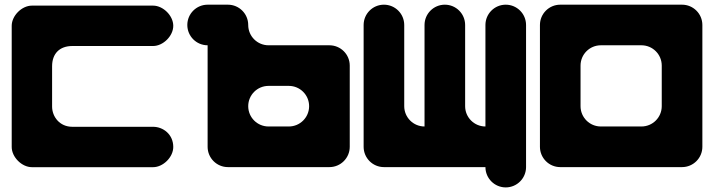

<svg xmlns="http://www.w3.org/2000/svg" viewBox="-20 -714 3049 820"><path d="M116.2 -690C73.1 -690 30 -646.9 30 -603.8V-86.2C30 -43.1 73.1 0 116.2 0H633.8C676.9 0 720 -43.1 720 -86.2C720 -140.2 676.9 -172.5 633.8 -172.5H288.8C234.8 -172.5 202.5 -215.6 202.5 -258.8V-431.2C202.5 -485.2 234.8 -517.5 288.8 -517.5H633.8C676.9 -517.5 720 -560.6 720 -603.8C720 -646.9 676.9 -690 633.8 -690Z M953.4 -0.3H1386.9C1434.8 -0.3 1473.7 -39.2 1473.7 -87V-433.9C1473.7 -481.8 1434.8 -520.6 1386.9 -520.6H1126.8C1078.9 -520.6 1040.1 -559.4 1040.1 -607.3C1040.1 -655.2 1001.3 -694 953.4 -694H866.7C818.8 -694 780 -655.2 780 -607.3C780 -559.4 818.8 -520.6 866.7 -520.6V-87C866.7 -39.2 905.5 -0.3 953.4 -0.3ZM1126.8 -347.2H1213.5C1261.4 -347.2 1300.2 -308.4 1300.2 -260.5C1300.2 -212.6 1261.4 -173.8 1213.5 -173.8H1126.8C1078.9 -173.8 1040.1 -212.6 1040.1 -260.5C1040.1 -308.4 1078.9 -347.2 1126.8 -347.2Z M1706.4 -607.3C1706.4 -655.2 1667.6 -694 1619.7 -694C1571.8 -694 1533 -655.2 1533 -607.3V-87C1533 -39.2 1571.8 -0.3 1619.7 -0.3H2053.2C2053.2 47.5 2092.1 86.4 2139.9 86.4C2187.8 86.4 2226.7 47.5 2226.7 -0.3V-607.3C2226.7 -655.2 2187.8 -694 2139.9 -694C2092.1 -694 2053.2 -655.2 2053.2 -607.3V-173.8C2005.4 -173.8 1966.5 -212.6 1966.5 -260.5V-607.3C1966.5 -655.2 1927.7 -694 1879.8 -694C1831.9 -694 1793.1 -655.2 1793.1 -607.3V-173.8C1745.2 -173.8 1706.4 -212.6 1706.4 -260.5Z M2372.7 -0.3H2892.9C2940.8 -0.3 2979.7 -39.2 2979.7 -87V-607.3C2979.7 -655.2 2940.8 -694 2892.9 -694H2372.7C2324.8 -694 2286 -655.2 2286 -607.3V-87C2286 -39.2 2324.8 -0.3 2372.7 -0.3ZM2806.2 -260.5C2806.2 -212.6 2767.4 -173.8 2719.5 -173.8H2546.1C2498.2 -173.8 2459.4 -212.6 2459.4 -260.5V-433.9C2459.4 -481.8 2498.2 -520.6 2546.1 -520.6H2719.5C2767.4 -520.6 2806.2 -481.8 2806.2 -433.9Z"/></svg>

Font: OpenLukyanov
Style: Regular
Weight: 400
Designer: Michail Lukyanov
Foundry: book-let.ru
Version: Version 2.1